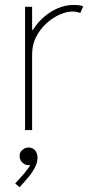

<svg xmlns="http://www.w3.org/2000/svg" viewBox="-20 -540 381 797"><path d="M84 0V-511.7H113.3V-416H125L105.5 -396.5Q124.5 -433.6 153.3 -461.2Q182.1 -488.8 216.3 -504.2Q250.5 -519.5 285.2 -519.5Q294.9 -519.5 305.7 -518.6Q316.4 -517.6 325.2 -513.7L313.5 -486.3Q304.2 -489.3 297.1 -490.7Q290 -492.2 281.2 -492.2Q255.9 -492.2 226.6 -479Q197.3 -465.8 171.6 -442.1Q146 -418.5 129.6 -386Q113.3 -353.5 113.3 -314.5V0ZM61.5 237.3 43 221.7 79.1 181.6Q89.8 168.9 96.4 159.9Q103 150.9 105.7 143.3Q108.4 135.7 107.4 127.9L121.1 126Q116.7 134.8 111.3 140.1Q106 145.5 97.7 145.5Q84.5 145.5 73 134.8Q61.5 124 61.5 107.4Q61.5 91.8 73 82Q84.5 72.3 97.7 72.3Q116.2 72.3 126 84.5Q135.7 96.7 135.7 115.2Q135.7 130.4 129.2 145.8Q122.6 161.1 114 173.8Q105.5 186.5 99.6 193.4Z"/></svg>

Font: Reddit Sans ExtraLight
Style: Regular
Weight: 250
Designer: Stephen Hutchings
Foundry: Reddit
Version: Version 1.014